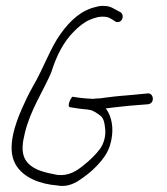

<svg xmlns="http://www.w3.org/2000/svg" viewBox="-20 -627 559 641"><path d="M31 -80C57 -32 118 -12 170 -8C196 -3 217 -9 238 -21C260 -35 283 -52 302 -72C326 -98 348 -123 354 -174C359 -214 347 -248 333 -265C349 -267 371 -270 412 -274L475 -279C480 -280 484 -282 487 -286C495 -297 488 -318 472 -315L409 -309C368 -306 347 -303 331 -301C320 -299 310 -298 300 -298C295 -297 292 -297 287 -297C281 -298 275 -298 269 -298C266 -299 262 -299 259 -299C256 -300 253 -300 250 -300C240 -301 230 -303 223 -304C219 -306 201 -271 214 -269C223 -267 236 -266 247 -264H249C252 -263 255 -263 257 -263C260 -262 264 -262 268 -262L285 -259C294 -255 300 -252 308 -246C322 -237 327 -229 330 -206C336 -172 325 -146 314 -130C300 -111 278 -90 260 -76C236 -56 209 -39 172 -43C136 -50 84 -58 63 -97C51 -121 55 -151 63 -183C81 -259 125 -324 151 -385C169 -443 193 -488 226 -521C240 -536 262 -554 280 -561C294 -567 312 -573 330 -571C337 -571 345 -568 353 -563L367 -554C390 -548 398 -580 379 -588L362 -597C351 -604 340 -607 330 -607C320 -608 311 -607 301 -604C251 -593 214 -558 183 -515C149 -469 126 -400 89 -337C76 -314 64 -289 53 -264C33 -218 1 -135 31 -80Z"/></svg>

Font: Stray Cat
Style: SuCn
Weight: 400
Version: Version 1.0